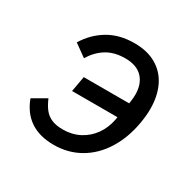

<svg xmlns="http://www.w3.org/2000/svg" viewBox="-128 -692 857 844"><g transform="rotate(30 300.0 -270.5)"><path d="M50.5 -114.5 119 -154Q132 -123.5 147 -104.8Q162 -86 184.8 -76.2Q207.5 -66.5 242 -66.5Q288 -66.5 325.5 -86Q363 -105.5 387.8 -140.2Q412.5 -175 421 -219.5L423.5 -233.5H193L207 -312H437.5L439.5 -325.5Q442 -344.5 442 -358.5Q442 -412.5 412.2 -443.8Q382.5 -475 324.5 -475Q270 -475 231.5 -451.8Q193 -428.5 166 -384.5L104 -429Q139 -486.5 194.8 -519.8Q250.5 -553 327 -553Q392 -553 437.8 -526.2Q483.5 -499.5 507 -450.8Q530.5 -402 530.5 -336.5Q530.5 -303 523.5 -262.5Q509 -180 470.2 -118Q431.5 -56 372.5 -22Q313.5 12 240.5 12Q97.5 12 50.5 -114.5Z"/></g></svg>

Font: JuliaMono Medium
Style: Italic
Weight: 500
Italic angle: -9°
Monospace: yes
Designer: cormullion
Foundry: corm
Version: Version 0.054; ttfautohint (v1.8.4)